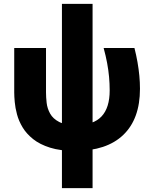

<svg xmlns="http://www.w3.org/2000/svg" viewBox="-20 -768 773 992"><path d="M367.8 11.7Q292 11.7 238.9 -5Q185.8 -21.7 151.3 -49.2Q116.8 -76.7 96.9 -109.7Q77 -142.8 67.9 -176.9Q58.8 -211 56.2 -240.6Q53.5 -270.2 53.5 -289.7V-520H217.7V-290.8Q217.7 -266 221 -236.7Q224.3 -207.5 239 -181Q253.7 -154.5 285.4 -138.1Q317.2 -121.7 375 -121.7Q462.3 -121.7 504.5 -166.3Q546.7 -211 546.7 -300.8Q546.7 -336 543.5 -370.8Q540.3 -405.7 533.5 -442.4Q526.7 -479.2 515.5 -520H674.7Q684.2 -482.5 690.5 -446.4Q696.8 -410.3 700 -376.3Q703.2 -342.3 703.2 -309.2Q703.2 -153.7 617 -71Q530.8 11.7 367.8 11.7ZM300 204V-748H458.3V204Z"/></svg>

Font: Murecho Thin
Style: Regular
Weight: 100
Designer: Neil Summerour
Foundry: Positype
Version: Version 1.010